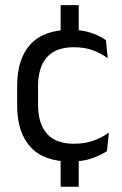

<svg xmlns="http://www.w3.org/2000/svg" viewBox="-20 -615 474 744"><path d="M285 -468H215V-595H285ZM285 108.5H215V-30.5H285ZM254 11Q149 11 97.8 -45.8Q46.5 -102.5 46.5 -206.5V-282.5Q46.5 -387 98 -443.2Q149.5 -499.5 254 -499.5Q285 -499.5 310.5 -493.8Q336 -488 356.2 -478.8Q376.5 -469.5 390.5 -459.5L397.5 -389Q374 -407 341.8 -419.5Q309.5 -432 266 -432Q196 -432 161.8 -393.2Q127.5 -354.5 127.5 -280.5V-208.5Q127.5 -136 161.8 -97Q196 -58 266 -58Q311 -58 343.8 -70.5Q376.5 -83 402 -101L394.5 -29.5Q372.5 -14.5 337 -1.8Q301.5 11 254 11Z"/></svg>

Font: Anek Gujarati Medium
Style: Regular
Weight: 400
Version: Version 1.003